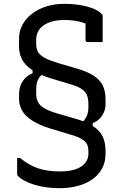

<svg xmlns="http://www.w3.org/2000/svg" viewBox="-20 -738 640 1008"><path d="M318 -718Q353 -718 383.5 -714Q414 -710 439.5 -703Q465 -696 483 -687Q501 -678 511 -667Q514 -665 516 -662.5Q518 -660 518.5 -657.5Q519 -655 519 -650Q519 -616 519 -583Q519 -550 519 -517Q499 -517 479.5 -517Q460 -517 440 -517Q435 -517 432 -520Q429 -523 429 -528Q429 -543 429 -557Q429 -571 429 -585Q429 -599 429 -613.5Q429 -628 429 -642L458 -600Q403 -633 319 -633Q284 -633 257 -626Q230 -619 210.5 -606Q191 -593 180.5 -573.5Q170 -554 170 -530V-505Q170 -480 181 -463Q192 -446 217 -433Q242 -420 285 -407L381 -379Q440 -362 473.5 -339.5Q507 -317 520.5 -287Q534 -257 534 -217V-191Q534 -168 525.5 -148.5Q517 -129 502 -114Q487 -99 467 -92V-70L391 -75Q411 -93 422.5 -107.5Q434 -122 439 -137.5Q444 -153 444 -171V-193Q444 -220 436.5 -238.5Q429 -257 407.5 -271.5Q386 -286 345 -297L249 -326Q185 -346 148 -371Q111 -396 95.5 -426.5Q80 -457 80 -491V-536Q80 -575 98 -608Q116 -641 147.5 -665.5Q179 -690 222.5 -704Q266 -718 318 -718ZM295 162Q368 162 406 136.5Q444 111 444 69V55Q444 31 435 16Q426 1 404 -11Q382 -23 341 -34L245 -63Q187 -81 150.5 -104Q114 -127 97 -156Q80 -185 80 -219V-243Q80 -284 100.5 -313.5Q121 -343 151 -353V-378L231 -368Q206 -353 193 -339Q180 -325 175 -308Q170 -291 170 -265V-246Q170 -221 179.5 -202.5Q189 -184 212 -170Q235 -156 279 -143L375 -115Q435 -98 469.5 -75Q504 -52 519 -21Q534 10 534 53V71Q534 111 517.5 143.5Q501 176 469.5 200Q438 224 393 237Q348 250 291 250Q256 250 223.5 245.5Q191 241 162.5 232.5Q134 224 111 212Q88 200 73 185Q72 183 71 181Q70 179 70 177Q70 155 70 133.5Q70 112 70 91H85Q131 129 179.5 145.5Q228 162 295 162Z"/></svg>

Font: Recursive Monospace
Style: Regular
Weight: 400
Version: Version 1.047